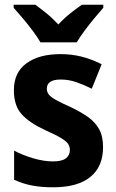

<svg xmlns="http://www.w3.org/2000/svg" viewBox="-20 -786 492 816"><path d="M418 -161Q418 -78 364 -34Q310 10 206 10Q156 10 116.5 2.5Q77 -5 40 -22V-146Q77 -126 122 -113Q167 -100 205 -100Q243 -100 260 -113Q277 -126 277 -149Q277 -162 270 -173.5Q263 -185 241 -198.5Q219 -212 172 -233Q105 -264 72 -300.5Q39 -337 39 -403Q39 -478 92.5 -517Q146 -556 237 -556Q284 -556 326 -545.5Q368 -535 412 -513L370 -409Q336 -426 304 -437Q272 -448 238 -448Q179 -448 179 -409Q179 -396 186.5 -385.5Q194 -375 215.5 -362.5Q237 -350 280 -331Q322 -311 353 -289.5Q384 -268 401 -237.5Q418 -207 418 -161ZM152 -606Q140 -627 119.5 -654.5Q99 -682 77 -708Q55 -734 38 -753V-766H130Q152 -750 178 -729Q204 -708 228 -682Q253 -709 279 -729.5Q305 -750 328 -766H419V-753Q403 -735 381 -708.5Q359 -682 339 -655Q319 -628 306 -606Z"/></svg>

Font: Noto Sans Devanagari UI SemiCondensed
Style: Bold
Weight: 700
Width: 4
Designer: Jelle Bosma - Monotype Design Team
Foundry: Monotype Imaging Inc.
Version: Version 2.004; ttfautohint (v1.8.4.7-5d5b)